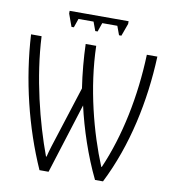

<svg xmlns="http://www.w3.org/2000/svg" viewBox="-94 -957 931 1042"><g transform="rotate(10 371.5 -436.0)"><path d="M530 -876H205V-861L230 -792H243L260 -841H343L361 -792H374L391 -841H474L492 -792H505L530 -861ZM194 4H244L366 -383C394 -259 441 -117 500 4H544C654 -214 707 -467 717 -714H659C651 -484 605 -258 524 -72H521C449 -247 386 -484 380 -714H322C324 -642 332 -551 344 -473L257 -201C242 -155 227 -109 219 -75H216C151 -250 90 -490 79 -714H21C35 -466 97 -214 194 4Z"/></g></svg>

Font: Noto Sans Display SemiCondensed Light
Style: Regular
Weight: 300
Width: 4
Designer: Monotype Design Team
Foundry: Monotype Imaging Inc.
Version: Version 1.900